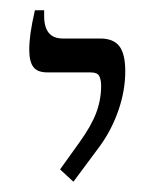

<svg xmlns="http://www.w3.org/2000/svg" viewBox="-20 -667 310 374"><path d="M123 -313 97 -337 135 -390Q158 -422 167.5 -447.5Q177 -473 177 -500Q177 -511 173.5 -518.5Q170 -526 156 -526H72Q53 -526 45 -536.5Q37 -547 37 -570Q37 -585 39.5 -603Q42 -621 48 -647H66V-636Q66 -592 102 -592H175Q201 -592 212.5 -577Q224 -562 224 -528Q224 -491 211 -453Q198 -415 175 -383Z"/></svg>

Font: Noto Serif Hebrew SemiCondensed Light
Style: Regular
Weight: 300
Width: 4
Designer: Monotype Design Team
Foundry: Monotype Imaging Inc.
Version: Version 2.004; ttfautohint (v1.8.4.7-5d5b)